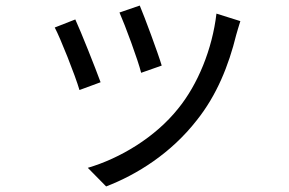

<svg xmlns="http://www.w3.org/2000/svg" viewBox="-20 -596 1040 691"><path d="M483 -576 410 -551C430 -506 477 -379 488 -334L562 -360C549 -404 500 -536 483 -576ZM845 -520 759 -547C744 -419 692 -292 621 -205C539 -102 412 -26 296 8L362 75C474 32 596 -45 688 -163C760 -253 803 -360 830 -470C834 -483 838 -499 845 -520ZM251 -526 177 -497C196 -462 251 -324 266 -272L342 -300C323 -352 271 -483 251 -526Z"/></svg>

Font: ChiuKong Gothic CL
Style: Regular
Weight: 400
Designer: Ryoko NISHIZUKA 西塚涼子 (kana, bopomofo & ideographs); Paul D. Hunt (Latin, Greek & Cyrillic); Sandoll Communications 산돌커뮤니
Foundry: Adobe
Version: Version 1.300